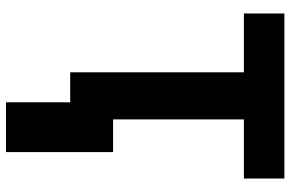

<svg xmlns="http://www.w3.org/2000/svg" viewBox="-184 -570 968 640"><g transform="rotate(90 300.0 -250.0)"><path d="M221 0V-579H25V-714H575V-579H378V-143H487V214H321V0Z"/></g></svg>

Font: Noto Sans Mono ExtraBold
Style: Regular
Weight: 800
Designer: Monotype Design Team
Foundry: Monotype Imaging Inc.
Version: Version 2.014